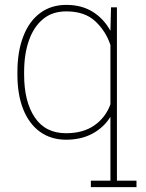

<svg xmlns="http://www.w3.org/2000/svg" viewBox="-20 -558 595 781"><path d="M455.6 176.8H535.2V203.1H349.6V176.8H429.2V-83Q402.8 -40 356.9 -14.9Q311 10.3 249 10.3Q187.5 10.3 142.6 -22Q98.1 -54.2 74.5 -113.5Q50.8 -172.9 50.8 -254.4V-264.6Q50.8 -348.6 74.7 -409.7Q98.1 -471.2 142.8 -504.6Q187.5 -538.1 250 -538.1Q312 -538.1 357.2 -510Q402.3 -481.9 429.2 -432.6L431.6 -528.3H455.6ZM248.5 -16.1Q318.4 -16.1 364 -48.1Q409.7 -80.1 429.2 -133.8V-375Q410.6 -431.2 367.7 -471.4Q324.7 -511.7 249.5 -511.7Q192.9 -511.7 155.3 -480.5Q117.2 -449.2 97.7 -393.6Q78.1 -337.9 78.1 -264.6V-254.4Q78.1 -145 121.3 -80.6Q164.6 -16.1 248.5 -16.1Z"/></svg>

Font: Suwannaphum Thin
Style: Regular
Weight: 100
Designer: Danh Hong
Version: Version 8.002; ttfautohint (v1.8.3)